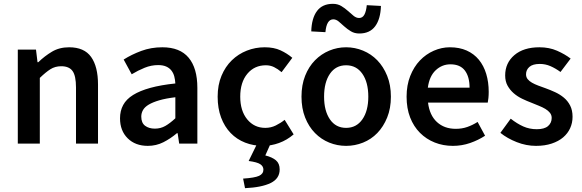

<svg xmlns="http://www.w3.org/2000/svg" viewBox="-20 -750 3041 1003"><path d="M73 0V-491H168L176 -425H180Q213 -457 251.5 -480Q290 -503 341 -503Q420 -503 456 -452.5Q492 -402 492 -308V0H377V-293Q377 -354 359 -379Q341 -404 300 -404Q268 -404 243.5 -388.5Q219 -373 188 -343V0Z M752 12Q687 12 647 -27.5Q607 -67 607 -132Q607 -171 623.5 -201.5Q640 -232 675.5 -254Q711 -276 765.5 -291Q820 -306 896 -314Q895 -333 890.5 -350.5Q886 -368 875.5 -381.5Q865 -395 848 -402.5Q831 -410 806 -410Q770 -410 735.5 -396Q701 -382 668 -362L626 -439Q667 -465 718 -484Q769 -503 828 -503Q920 -503 965.5 -448.5Q1011 -394 1011 -291V0H916L908 -54H904Q871 -26 833.5 -7Q796 12 752 12ZM789 -78Q819 -78 843.5 -92Q868 -106 896 -132V-242Q846 -236 812 -226Q778 -216 757 -203.5Q736 -191 727 -175Q718 -159 718 -141Q718 -108 738 -93Q758 -78 789 -78Z M1260 233 1250 183Q1311 179 1333.5 168.5Q1356 158 1356 136Q1356 119 1340 108Q1324 97 1279 91L1325 -3H1395L1366 62Q1402 71 1421.5 87.5Q1441 104 1441 135Q1441 183 1394 206Q1347 229 1260 233ZM1354 12Q1304 12 1260.5 -5Q1217 -22 1185 -55Q1153 -88 1135 -136Q1117 -184 1117 -245Q1117 -306 1137 -354Q1157 -402 1191 -435Q1225 -468 1269.5 -485.5Q1314 -503 1363 -503Q1411 -503 1445.5 -487Q1480 -471 1507 -448L1451 -373Q1431 -390 1411.5 -399.5Q1392 -409 1369 -409Q1309 -409 1272 -364.5Q1235 -320 1235 -245Q1235 -171 1271.5 -126.5Q1308 -82 1366 -82Q1395 -82 1420.5 -94.5Q1446 -107 1467 -124L1514 -48Q1479 -18 1437.5 -3Q1396 12 1354 12Z M1857 -575Q1832 -575 1813 -586.5Q1794 -598 1778.5 -612Q1763 -626 1749.5 -637.5Q1736 -649 1721 -649Q1686 -649 1680 -582L1606 -586Q1608 -655 1636 -692.5Q1664 -730 1719 -730Q1744 -730 1763 -718.5Q1782 -707 1797.5 -693Q1813 -679 1827 -667.5Q1841 -656 1856 -656Q1874 -656 1883.5 -673.5Q1893 -691 1896 -723L1970 -719Q1968 -651 1940 -613Q1912 -575 1857 -575ZM1788 12Q1742 12 1700 -5Q1658 -22 1625.5 -55Q1593 -88 1574 -136Q1555 -184 1555 -245Q1555 -306 1574 -354Q1593 -402 1625.5 -435Q1658 -468 1700 -485.5Q1742 -503 1788 -503Q1834 -503 1876.5 -485.5Q1919 -468 1951 -435Q1983 -402 2002.5 -354Q2022 -306 2022 -245Q2022 -184 2002.5 -136Q1983 -88 1951 -55Q1919 -22 1876.5 -5Q1834 12 1788 12ZM1788 -82Q1842 -82 1873 -126.5Q1904 -171 1904 -245Q1904 -320 1873 -364.5Q1842 -409 1788 -409Q1734 -409 1703.5 -364.5Q1673 -320 1673 -245Q1673 -171 1703.5 -126.5Q1734 -82 1788 -82Z M2346 12Q2295 12 2251 -5.5Q2207 -23 2174 -56Q2141 -89 2122.5 -136.5Q2104 -184 2104 -245Q2104 -305 2123 -353Q2142 -401 2173.5 -434Q2205 -467 2246 -485Q2287 -503 2330 -503Q2380 -503 2418 -486Q2456 -469 2481.5 -438Q2507 -407 2520 -364Q2533 -321 2533 -270Q2533 -253 2531.5 -238Q2530 -223 2528 -214H2216Q2224 -148 2262.5 -112.5Q2301 -77 2361 -77Q2393 -77 2420.5 -86.5Q2448 -96 2475 -113L2514 -41Q2479 -18 2436 -3Q2393 12 2346 12ZM2215 -292H2433Q2433 -349 2408.5 -381.5Q2384 -414 2333 -414Q2289 -414 2256 -383Q2223 -352 2215 -292Z M2780 12Q2729 12 2679.5 -7.5Q2630 -27 2594 -56L2648 -130Q2681 -104 2713.5 -89.5Q2746 -75 2784 -75Q2824 -75 2843 -91.5Q2862 -108 2862 -134Q2862 -149 2853 -160.5Q2844 -172 2829 -181Q2814 -190 2795 -197.5Q2776 -205 2757 -213Q2733 -222 2708 -234Q2683 -246 2663.5 -263Q2644 -280 2631.5 -302.5Q2619 -325 2619 -356Q2619 -421 2667 -462Q2715 -503 2798 -503Q2849 -503 2890 -485Q2931 -467 2961 -444L2908 -374Q2882 -393 2855.5 -404.5Q2829 -416 2800 -416Q2763 -416 2745.5 -400.5Q2728 -385 2728 -362Q2728 -347 2736.5 -336.5Q2745 -326 2759 -318Q2773 -310 2791.5 -303Q2810 -296 2830 -289Q2855 -280 2880 -268.5Q2905 -257 2925.5 -240Q2946 -223 2958.5 -198.5Q2971 -174 2971 -140Q2971 -108 2958.5 -80.5Q2946 -53 2922 -32.5Q2898 -12 2862 0Q2826 12 2780 12Z"/></svg>

Font: TypoPRO Source Sans Pro
Style: Regular
Weight: 600
Designer: Paul D. Hunt
Foundry: Adobe Systems Incorporated
Version: Version 2.020;PS 2.000;hotconv 1.0.86;makeotf.lib2.5.63406